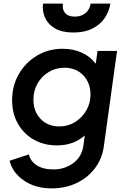

<svg xmlns="http://www.w3.org/2000/svg" viewBox="-20 -823 697 1063"><path d="M267 220Q176 220 113 177Q50 134 33 67L140 32Q148 69 183 92Q218 115 277 115Q337 115 385 80.5Q433 46 442 -18L449 -73Q388 -18 295 -18Q224 -18 168 -49.5Q112 -81 79.5 -137.5Q47 -194 47 -268Q47 -348 84 -412.5Q121 -477 184.5 -515Q248 -553 327 -553Q386 -553 433 -531.5Q480 -510 510 -470L520 -541H628L555 -14Q546 55 506 108Q466 161 404 190.5Q342 220 267 220ZM309 -123Q357 -123 396 -147.5Q435 -172 458 -212Q481 -252 481 -299Q481 -364 441 -406Q401 -448 337 -448Q289 -448 250 -424.5Q211 -401 188 -361Q165 -321 165 -271Q165 -206 205 -164.5Q245 -123 309 -123ZM387 -643Q324 -643 285 -665.5Q246 -688 229.5 -724.5Q213 -761 218 -803H328Q324 -769 341 -750Q358 -731 394 -731Q430 -731 453 -750Q476 -769 482 -803H591Q584 -759 559.5 -723Q535 -687 492 -665Q449 -643 387 -643Z"/></svg>

Font: Plus Jakarta Sans SemiBold
Style: Italic
Weight: 600
Italic angle: -8°
Designer: Gumpita Rahayu
Foundry: Tokotype
Version: Version 2.071; ttfautohint (v1.8.4.7-5d5b);gftools[0.9.29]